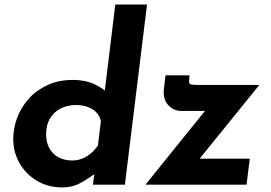

<svg xmlns="http://www.w3.org/2000/svg" viewBox="-20 -809 1188 841"><path d="M253 12Q191 12 142 -17Q93 -46 65.5 -94.5Q38 -143 38 -200Q38 -246 54.5 -291.5Q71 -337 104.5 -375Q138 -413 187 -436Q236 -459 300 -459Q353 -459 394 -440Q435 -421 457 -394L433 -362L485 -789H624L527 0H387L398 -85L405 -55Q368 -27 332.5 -7.5Q297 12 253 12ZM297 -106Q319 -106 338.5 -113.5Q358 -121 376 -135.5Q394 -150 409 -172L422 -279Q417 -301 402 -316.5Q387 -332 364.5 -340.5Q342 -349 314 -349Q275 -349 245 -333.5Q215 -318 198.5 -289.5Q182 -261 182 -221Q182 -186 196 -160Q210 -134 236 -120Q262 -106 297 -106ZM776 -323Q740 -323 716.5 -349Q693 -375 698 -419L705 -479H810L809 -465Q806 -444 813 -440.5Q820 -437 839 -437H1116L831 -85L809 -114H1074L1060 0H617L910 -363L926 -323Z"/></svg>

Font: Josefin Sans Thin
Style: Bold Italic
Weight: 700
Italic angle: -7°
Version: Version 2.000